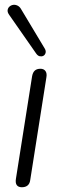

<svg xmlns="http://www.w3.org/2000/svg" viewBox="-20 -781 262 807"><path d="M72 6Q57 6 50.5 -3Q44 -12 47 -30L115 -461Q118 -477 126.5 -484.5Q135 -492 150 -492Q164 -492 171 -482.5Q178 -473 175 -456L107 -24Q105 -9 96 -1.5Q87 6 72 6ZM132 -556 19 -718Q11 -729 12 -738Q13 -747 19.5 -753Q26 -759 35 -760.5Q44 -762 53.5 -757.5Q63 -753 69 -742L168 -577Q174 -567 171.5 -558.5Q169 -550 162.5 -546.5Q156 -543 147.5 -544.5Q139 -546 132 -556Z"/></svg>

Font: Nunito ExtraLight Light
Style: Italic
Weight: 300
Italic angle: -9°
Version: Version 3.602